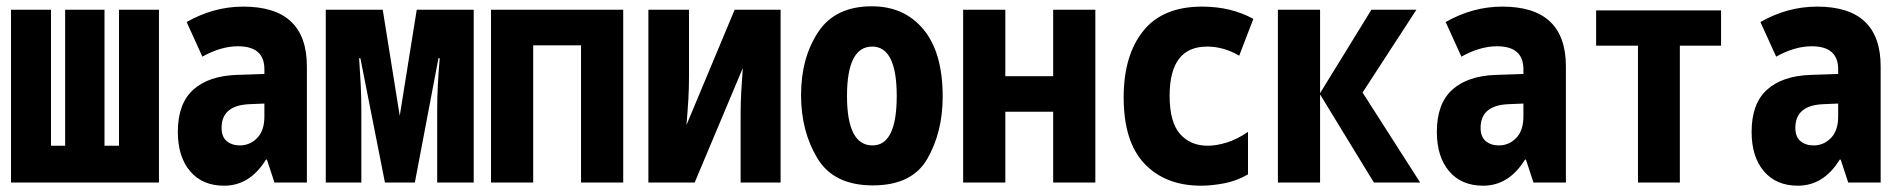

<svg xmlns="http://www.w3.org/2000/svg" viewBox="-20 -580 6040 610"><path d="M485 0V-549H358V-117H312V-549H187V-117H142V-549H15V0Z M684 -174Q684 -245 772 -249L820 -251V-210Q820 -165 797 -141.5Q774 -118 742 -118Q717 -118 700.5 -131.5Q684 -145 684 -174ZM825 -73H828L852 0H955V-369Q955 -559 753 -559Q659 -559 573 -510L623 -400Q682 -433 736 -433Q820 -433 820 -360V-345L732 -342Q643 -339 594 -295Q545 -251 545 -161Q545 -82 584 -36Q623 10 692 10Q774 10 825 -73Z M1128 0V-234Q1128 -271 1126 -311.5Q1124 -352 1121 -395H1125L1203 0H1298L1373 -395H1377Q1369 -303 1369 -234V0H1485V-549H1304L1250 -212L1196 -549H1015V0Z M1674 0V-436H1826V0H1960V-549H1540V0Z M2187 0 2340 -364Q2337 -325 2335 -288.5Q2333 -252 2333 -216V0H2460V-549H2314L2161 -183Q2165 -231 2167 -265Q2169 -299 2169 -336V-549H2040V0Z M2975 -273Q2975 -413 2914 -486.5Q2853 -560 2750 -560Q2633 -560 2579 -477.5Q2525 -395 2525 -278Q2525 -163 2577 -77Q2629 9 2753 9Q2878 9 2926.5 -76Q2975 -161 2975 -273ZM2671 -275Q2671 -432 2751 -432Q2829 -432 2829 -275Q2829 -118 2752 -118Q2671 -118 2671 -275Z M3174 0V-225H3326V0H3460V-549H3326V-338H3174V-549H3040V0Z M3945 -26V-161Q3910 -137 3877 -127Q3844 -117 3817 -117Q3762 -117 3729 -154.5Q3696 -192 3696 -276Q3696 -432 3815 -432Q3868 -432 3917 -403L3962 -520Q3891 -559 3799 -559Q3674 -559 3612 -481.5Q3550 -404 3550 -271Q3550 -129 3616.5 -59.5Q3683 10 3796 10Q3829 10 3869 2.5Q3909 -5 3945 -26Z M4174 0V-280L4345 0H4492L4309 -286L4480 -549H4337L4174 -284V-549H4040V0Z M4684 -174Q4684 -245 4772 -249L4820 -251V-210Q4820 -165 4797 -141.5Q4774 -118 4742 -118Q4717 -118 4700.5 -131.5Q4684 -145 4684 -174ZM4825 -73H4828L4852 0H4955V-369Q4955 -559 4753 -559Q4659 -559 4573 -510L4623 -400Q4682 -433 4736 -433Q4820 -433 4820 -360V-345L4732 -342Q4643 -339 4594 -295Q4545 -251 4545 -161Q4545 -82 4584 -36Q4623 10 4692 10Q4774 10 4825 -73Z M5317 0V-435H5448V-547H5051V-435H5184V0Z M5684 -174Q5684 -245 5772 -249L5820 -251V-210Q5820 -165 5797 -141.5Q5774 -118 5742 -118Q5717 -118 5700.5 -131.5Q5684 -145 5684 -174ZM5825 -73H5828L5852 0H5955V-369Q5955 -559 5753 -559Q5659 -559 5573 -510L5623 -400Q5682 -433 5736 -433Q5820 -433 5820 -360V-345L5732 -342Q5643 -339 5594 -295Q5545 -251 5545 -161Q5545 -82 5584 -36Q5623 10 5692 10Q5774 10 5825 -73Z"/></svg>

Font: Noto Sans Mono UI Condensed ExtraBold
Style: Regular
Weight: 800
Width: 3
Designer: Monotype Design team
Foundry: Monotype Imaging Inc.
Version: 1.000